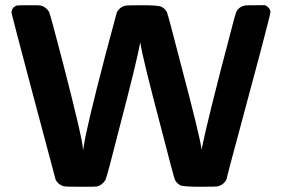

<svg xmlns="http://www.w3.org/2000/svg" viewBox="-20 -714 1079 734"><path d="M994 -694Q1013 -684 1014 -668Q1014 -661 976.5 -519Q939 -377 895.5 -216.5Q852 -56 845 -26Q834 -7 814 -2Q808 0 747 0Q680 0 669 -6Q657 -12 649 -26Q645 -34 595 -228Q524 -497 517 -548Q516 -552 516 -551Q503 -479 437 -227Q389 -37 383 -26Q371 -6 350 -1Q347 0 288 0Q230 0 224 -2Q204 -7 193 -26Q191 -32 107.5 -346.5Q24 -661 24 -665Q24 -685 44 -693Q47 -694 98 -694Q132 -694 135 -693Q156 -688 168 -668Q172 -660 220 -476Q297 -178 297 -144Q297 -134 300 -153Q308 -216 383 -504Q423 -655 427 -668Q438 -687 458 -692Q464 -694 523 -694Q586 -694 597 -688Q609 -683 618 -668Q622 -660 673 -462Q744 -194 750 -146V-140Q773 -255 862 -592Q878 -655 883 -668Q893 -688 916 -693Q920 -694 958 -694Z"/></svg>

Font: KaTeX_SansSerif
Style: Bold
Weight: 700
Version: Version 1.1; ttfautohint (v1.3)